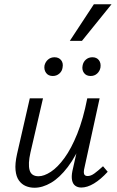

<svg xmlns="http://www.w3.org/2000/svg" viewBox="-20 -876 550 902"><path d="M142 6Q120 6 101 -2Q82 -10 69 -28Q56 -46 53 -76.5Q50 -107 60 -152L120 -414H182L123 -159Q111 -106 119 -77Q127 -48 161 -48Q187 -48 219 -69Q251 -90 283 -134Q315 -178 343 -247.5Q371 -317 390 -414H427Q403 -302 370 -222Q337 -142 298.5 -91.5Q260 -41 220 -17.5Q180 6 142 6ZM362 5Q345 5 333.5 -3.5Q322 -12 318.5 -29.5Q315 -47 320 -72L397 -414H448L377 -89Q372 -69 375 -59Q378 -49 392 -49Q407 -49 424 -61.5Q441 -74 464 -95L486 -69Q453 -33 421.5 -14Q390 5 362 5ZM228 -519Q207 -519 196.5 -533.5Q186 -548 189 -568Q193 -585 205.5 -596Q218 -607 236 -607Q256 -607 267 -593.5Q278 -580 274 -559Q272 -542 259 -530.5Q246 -519 228 -519ZM406 -519Q385 -519 374.5 -533.5Q364 -548 368 -568Q371 -585 383.5 -596Q396 -607 414 -607Q434 -607 444.5 -593.5Q455 -580 452 -559Q449 -542 436.5 -530.5Q424 -519 406 -519ZM308 -684 421 -856H504L365 -684Z"/></svg>

Font: Ysabeau Infant
Style: Italic
Weight: 400
Italic angle: -12°
Designer: Christian Thalmann (Catharsis Fonts)
Version: Version 2.001;gftools[0.9.30]; featfreeze: ss01,ss02,lnum